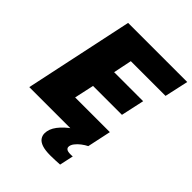

<svg xmlns="http://www.w3.org/2000/svg" viewBox="-247 -817 1146 1146"><g transform="rotate(45 326.0 -244.0)"><path d="M7 0 153 -688H652L619 -538H326L302 -421H547L515 -274H271L244 -150H537L505 0ZM385 200Q340 200 314 191Q288 182 277 166Q266 150 266 131Q266 94 293.5 58Q321 22 367 -10L505 0Q487 9 468.5 23Q450 37 437 54Q424 71 424 87Q424 97 433 103.5Q442 110 465 110Q468 110 472 110Q476 110 483 109L464 197Q448 198 425.5 199Q403 200 385 200Z"/></g></svg>

Font: Saira Thin ExtraBold
Style: Italic
Weight: 800
Italic angle: -12°
Version: Version 1.101